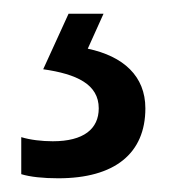

<svg xmlns="http://www.w3.org/2000/svg" viewBox="-20 -20 249 280"><path d="M192 138C192 91 160 62 108 51L131 0H80L43 81C92 88 124 103 124 138C124 168 102 186 57 186C41 186 24 184 11 180V234C24 238 43 240 65 240C147 240 192 204 192 138Z"/></svg>

Font: Noto Sans Telugu Condensed
Style: Regular
Weight: 400
Width: 3
Designer: Jelle Bosma - Monotype Design Team
Foundry: Monotype Imaging Inc.
Version: Version 2.005